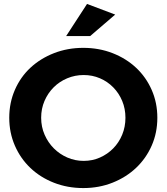

<svg xmlns="http://www.w3.org/2000/svg" viewBox="-20 -948 846 975"><path d="M438 -765H316L422 -928L565 -874ZM403 -705Q483 -705 552 -678Q621 -651 671.5 -603.5Q722 -556 750.5 -491Q779 -426 779 -350Q779 -274 750.5 -209Q722 -144 671.5 -96Q621 -48 552 -20.5Q483 7 403 7Q323 7 254 -20Q185 -47 134.5 -95Q84 -143 55.5 -208.5Q27 -274 27 -350Q27 -426 55.5 -491.5Q84 -557 134.5 -604Q185 -651 254 -678Q323 -705 403 -705ZM405 -567Q361 -567 321.5 -550.5Q282 -534 252.5 -504.5Q223 -475 206 -435.5Q189 -396 189 -350Q189 -304 206.5 -264Q224 -224 253.5 -194.5Q283 -165 322 -148Q361 -131 405 -131Q449 -131 487.5 -148Q526 -165 555 -194.5Q584 -224 600.5 -264Q617 -304 617 -350Q617 -396 600.5 -435.5Q584 -475 555 -504.5Q526 -534 487.5 -550.5Q449 -567 405 -567Z"/></svg>

Font: Montserrat Semi Bold
Style: Regular
Weight: 600
Designer: Julieta Ulanovsky
Foundry: Julieta Ulanovsky
Version: Version 3.001 September 28, 2015